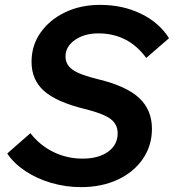

<svg xmlns="http://www.w3.org/2000/svg" viewBox="-20 -751 713 787"><path d="M9.6 -121.8 104.6 -205.1Q143.8 -154.8 199.3 -127.8Q254.9 -100.8 318.5 -100.8Q383.9 -100.8 423.1 -129.1Q462.3 -157.5 462.3 -204.6Q462.3 -242.1 432.5 -264Q402.7 -285.8 326.3 -304.6Q211.5 -332.9 160.4 -378.3Q109.3 -423.7 109.3 -497.5Q109.3 -564.7 146.1 -617.1Q182.9 -669.6 246.4 -700.3Q309.9 -731 390.1 -731Q482.7 -731 557.5 -694.9Q632.4 -658.8 672.8 -594.4L579.4 -513.5Q505.8 -614.2 383.2 -614.2Q325.7 -614.2 287.1 -587.1Q248.5 -560.1 248.5 -519.6Q248.5 -486.2 277.4 -465.4Q306.3 -444.6 383.2 -425.9Q497.7 -398.3 550.3 -349.5Q602.8 -300.7 602.8 -223.2Q602.8 -154 565.6 -99.7Q528.4 -45.5 462.6 -14.7Q396.8 16 312 16Q249.4 16 190.1 -1.3Q130.8 -18.6 83.7 -50Q36.7 -81.4 9.6 -121.8Z"/></svg>

Font: Wix Madefor Text
Style: Italic
Weight: 400
Italic angle: -12°
Designer: Dalton Maag Ltd
Foundry: Dalton Maag Ltd
Version: Version 3.100